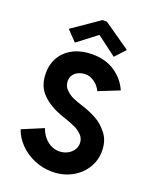

<svg xmlns="http://www.w3.org/2000/svg" viewBox="-170 -1033 914 1137"><g transform="rotate(20 287.0 -465.0)"><path d="M40 -165 172.9 -220.7Q181.6 -194.8 199 -171.9Q216.3 -148.9 241.7 -134.5Q267.1 -120.1 297.9 -120.1Q324.2 -120.1 347.4 -131.3Q370.6 -142.6 384.5 -162.4Q398.4 -182.1 398.4 -206.1Q398.4 -235.8 378.4 -256.6Q358.4 -277.3 332 -289.6Q305.7 -301.8 266.6 -315.4Q260.7 -316.4 251 -320.3Q166 -349.1 116 -398.4Q65.9 -447.8 66.4 -529.3Q66.4 -588.9 94.5 -633.8Q122.6 -678.7 172.9 -703.1Q223.1 -727.5 288.1 -727.5Q373.5 -727.5 432.4 -687.3Q491.2 -647 518.6 -584L389.6 -532.2Q383.3 -546.9 369.6 -562.7Q356 -578.6 335.2 -590.6Q314.5 -602.5 289.1 -602.5Q267.6 -602.1 248 -593.8Q228.5 -585.4 216.3 -569.1Q204.1 -552.7 204.1 -529.3Q204.1 -497.1 227.1 -475.1Q250 -453.1 277.1 -441.7Q304.2 -430.2 343.8 -418Q387.2 -403.8 428.2 -381.6Q469.2 -359.4 503.2 -315.9Q537.1 -272.5 537.1 -208Q537.1 -147.9 505.9 -98.6Q474.6 -49.3 420.4 -20.8Q366.2 7.8 299.8 7.8Q239.3 7.8 185.3 -15.6Q131.3 -39.1 93.3 -78.9Q55.2 -118.7 40 -165ZM104.5 -821.3 274.4 -938.5H301.8L470.7 -821.3L411.1 -756.8L289.1 -848.6H286.1L166 -756.8Z"/></g></svg>

Font: Reddit Sans Fudge
Style: Bold
Weight: 700
Designer: Stephen Hutchings
Foundry: Reddit
Version: Version 1.013